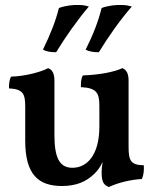

<svg xmlns="http://www.w3.org/2000/svg" viewBox="-20 -740 629 769"><path d="M205 -531C242 -592 290 -660 336 -714C326 -717 313 -720 298 -720C273 -721 244 -718 216 -708C203 -656 183 -605 152 -541C165 -534 186 -530 205 -531ZM376 -531C413 -592 461 -660 508 -714C497 -717 484 -720 469 -720C444 -721 415 -718 387 -708C374 -656 355 -605 323 -541C336 -534 357 -530 376 -531ZM556 -78C503 -79 495 -97 495 -153V-417C495 -448 485 -461 470 -467C439 -452 377 -440 312 -438C304 -424 304 -409 304 -391C368 -388 378 -367 378 -315V-233C378 -121 330 -68 270 -68C218 -68 198 -109 198 -199V-417C198 -448 188 -461 173 -467C142 -451 82 -435 24 -433C17 -419 16 -404 16 -386C75 -383 81 -362 81 -310V-176C81 -41 134 5 228 5C285 5 325 -12 358 -44C372 -58 383 -73 391 -92C388 -74 387 -59 387 -49C387 -8 398 2 416 9C454 -9 507 -21 548 -23C556 -39 557 -60 556 -78Z"/></svg>

Font: Vollkorn Semibold
Style: Regular
Weight: 600
Designer: Friedrich Althausen
Foundry: Friedrich Althausen
Version: Version 4.015;PS 004.015;hotconv 1.0.88;makeotf.lib2.5.64775